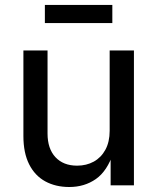

<svg xmlns="http://www.w3.org/2000/svg" viewBox="-20 -750 637 777"><path d="M260.3 6.8Q205.1 6.8 163.1 -16.1Q121.1 -39.1 97.9 -85.2Q74.7 -131.3 74.7 -199.2V-545.9H172.4V-209.5Q172.4 -148.4 204.3 -114Q236.3 -79.6 292 -79.6Q329.6 -79.6 359.4 -95.9Q389.2 -112.3 406.5 -144Q423.8 -175.8 423.8 -220.7V-545.9H522V0H427.7V-132.8H439Q414.1 -57.6 367.9 -25.4Q321.8 6.8 260.3 6.8ZM434.6 -730V-656.7H161.6V-730Z"/></svg>

Font: Inter Cardless
Style: Regular
Weight: 400
Designer: Rasmus Andersson
Foundry: rsms
Version: Version 4.001;git-9221beed3